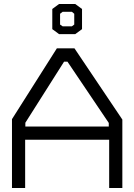

<svg xmlns="http://www.w3.org/2000/svg" viewBox="-20 -942 673 962"><path d="M527 0V-242H106V0H40V-345L265 -700H353L593 -343V0ZM525 -326 318 -633H301L107 -327V-308H525ZM242 -796V-897L276 -922H357L391 -897V-796L357 -771H276ZM340 -810 352 -819V-873L340 -883H294L281 -873V-819L294 -810Z"/></svg>

Font: Turret Road Medium
Style: Regular
Weight: 500
Designer: Noponies
Foundry: Noponies
Version: Version 1.001; ttfautohint (v1.8)